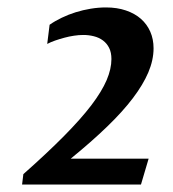

<svg xmlns="http://www.w3.org/2000/svg" viewBox="-20 -745 463 514"><path d="M42.5 -278.8Q106.4 -335.4 151.4 -380.9Q196.3 -426.3 224.4 -463.1Q252.4 -500 265.4 -530.3Q278.3 -560.5 278.3 -586.9Q278.3 -604.5 272.2 -616.7Q266.1 -628.9 255.6 -636.7Q245.1 -644.5 231.4 -647.9Q217.8 -651.4 203.1 -651.4Q190.9 -651.4 178 -649.4Q165 -647.5 152.3 -644Q139.6 -640.6 127.7 -636.5Q115.7 -632.3 106.4 -627.4L112.8 -678.7Q127.4 -689 145.3 -697.5Q163.1 -706.1 182.6 -712.2Q202.1 -718.3 222.9 -721.7Q243.7 -725.1 263.7 -725.1Q293.5 -725.1 317.1 -717Q340.8 -709 357.2 -694.6Q373.5 -680.2 382.3 -660.2Q391.1 -640.1 391.1 -615.7Q391.1 -584.5 377.2 -551.5Q363.3 -518.6 335.7 -482.2Q308.1 -445.8 266.6 -405.8Q225.1 -365.7 169.4 -320.3H377.9L357.4 -251H39.1Z"/></svg>

Font: Proza Libre
Style: Medium Italic
Weight: 500
Designer: Jasper de Waard
Foundry: Jasper de Waard
Version: Version 1.000; ttfautohint (v1.4.1.8-43bc)